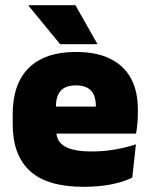

<svg xmlns="http://www.w3.org/2000/svg" viewBox="-20 -708 580 741"><path d="M303 13Q161.5 13 95.2 -48.5Q29 -110 29 -228.5V-267Q29 -384.5 91.2 -446Q153.5 -507.5 273 -507.5Q352.5 -507.5 405.5 -481.2Q458.5 -455 485.2 -405.8Q512 -356.5 512 -287V-271.5Q512 -251.5 510.2 -230.8Q508.5 -210 505 -192.5H346.5Q348.5 -223 349.2 -250Q350 -277 350 -298.5Q350 -324.5 342 -342.2Q334 -360 317 -369.2Q300 -378.5 273 -378.5Q232.5 -378.5 214.2 -357.5Q196 -336.5 196 -298V-253.5L197 -234.5V-203.5Q197 -188 202.5 -173.5Q208 -159 222.8 -147.8Q237.5 -136.5 264.8 -130Q292 -123.5 335.5 -123.5Q380 -123.5 422.5 -130.8Q465 -138 504.5 -151L490.5 -22.5Q456 -5.5 408.2 3.8Q360.5 13 303 13ZM122.5 -192.5V-296.5H469.5V-192.5ZM271 -688 355.5 -539V-537.5H212L90 -686V-688Z"/></svg>

Font: Anek Telugu ExtraBold
Style: Regular
Weight: 800
Designer: Omkar Bhoir (Telugu), Yesha Goshar (Latin)
Foundry: Ek Type
Version: Version 1.003